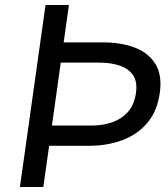

<svg xmlns="http://www.w3.org/2000/svg" viewBox="-20 -743 668 763"><path d="M59.2 0 160.9 -723H253.8L233 -574.6H387.7Q462.6 -574.6 517.2 -553.2Q571.8 -531.8 598.4 -487.4Q624.9 -443 615.1 -374.3Q605.1 -301.9 565.9 -255.3Q526.8 -208.7 466.6 -186.2Q406.5 -163.6 333.5 -163.6H175.3L152.2 0ZM186.4 -244.1H345Q388.8 -244.1 426.1 -257.2Q463.5 -270.3 488.8 -298.9Q514.1 -327.5 520.3 -374.3Q526.6 -417.5 509 -443.8Q491.3 -470.2 456.4 -482.1Q421.5 -494.1 375.8 -494.1L221.5 -494.3Z"/></svg>

Font: Public Sans Thin
Style: Italic
Weight: 100
Italic angle: -8°
Designer: The Public Sans project authors (U.S. Web Design System). Libre Franklin designed by Pablo Impallari and Rodrigo Fuenzal
Version: Version 2.000